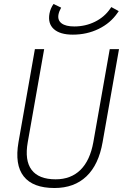

<svg xmlns="http://www.w3.org/2000/svg" viewBox="-20 -942 626 972"><path d="M255.9 9.8Q146.5 9.8 100.1 -49.1Q53.7 -107.9 73.7 -222.7L156.7 -693.4H203.6L120.6 -222.7Q104 -129.9 140.1 -82Q176.3 -34.2 261.7 -34.2Q338.9 -34.2 387.5 -82Q436 -129.9 452.6 -222.7L535.6 -693.4H582.5L499.5 -222.7Q479.5 -107.9 417.5 -49.1Q355.5 9.8 255.9 9.8ZM348.6 -766.6Q283.7 -766.6 252.4 -794.9Q221.2 -823.2 230.5 -873.5Q235.4 -899.9 251 -921.9L289.6 -903.3Q278.8 -884.3 275.9 -867.7Q271 -839.4 292 -823.7Q313 -808.1 356 -808.1Q412.6 -808.1 460.9 -832Q509.3 -856 538.1 -898.4L543.5 -906.2L581.1 -885.7L574.7 -876.5Q539.1 -824.7 479.5 -795.7Q419.9 -766.6 348.6 -766.6Z"/></svg>

Font: Cascadia Mono PL ExtraLight
Style: Italic
Weight: 200
Italic angle: -10°
Monospace: yes
Designer: Aaron Bell
Foundry: Saja Typeworks
Version: Version 2404.023; ttfautohint (v1.8.4)